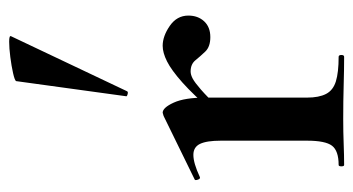

<svg xmlns="http://www.w3.org/2000/svg" viewBox="-196 -575 771 419"><g transform="rotate(-90 189.5 -365.5)"><path d="M161 -271 153 -284Q192 -329 219 -353Q246 -377 265 -386.5Q284 -396 299 -396Q320 -396 342.5 -380.5Q365 -365 365 -340Q365 -319 352.5 -305.5Q340 -292 318 -292Q297 -292 286.5 -303Q276 -314 267.5 -324.5Q259 -335 243 -335Q236 -335 227.5 -330.5Q219 -326 203.5 -312.5Q188 -299 161 -271ZM39 0Q36 0 36 -6Q36 -12 39 -12Q70 -12 81 -26.5Q92 -41 92 -81V-269Q92 -300 85 -314.5Q78 -329 61 -329Q52 -329 40 -325.5Q28 -322 13 -315Q9 -313 7 -319Q5 -325 7 -326L146 -394Q152 -396 153 -396Q164 -396 175 -372Q186 -348 186 -303V-81Q186 -55 194 -39.5Q202 -24 221.5 -18Q241 -12 275 -12Q279 -12 279 -6Q279 0 275 0Q248 0 213.5 -1Q179 -2 139 -2Q111 -2 85 -1Q59 0 39 0ZM200 -474Q199 -471 193.5 -472.5Q188 -474 189 -476L222 -716Q224 -719 239.5 -722.5Q255 -726 274.5 -728.5Q294 -731 308 -731Q322 -731 320 -727Z"/></g></svg>

Font: Cormorant Light
Style: Bold
Weight: 700
Version: Version 4.000